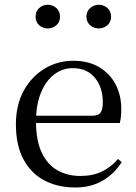

<svg xmlns="http://www.w3.org/2000/svg" viewBox="-20 -792 587 826"><path d="M303.3 14.6Q229.5 14.6 171.6 -15.4Q113.7 -45.5 81.1 -106.2Q48.4 -167 48.4 -256.8Q48.4 -341.1 82.5 -402.5Q116.6 -463.8 172.8 -497.2Q229 -530.6 294.9 -530.6Q360.2 -530.6 406.4 -503.3Q452.6 -475.9 477.1 -429.2Q501.7 -382.4 501.7 -323.2Q501.7 -286.8 495.4 -262.9H86.6V-294.2H377.3Q403.6 -294.2 413 -308.2Q422.3 -322.1 422.3 -352.3Q422.3 -416.2 388.2 -457.5Q354.2 -498.8 292.6 -498.8Q248.8 -498.8 213 -471.6Q177.1 -444.5 156 -392.8Q134.9 -341.2 134.9 -268.7Q134.9 -188 159.4 -135.9Q183.9 -83.8 226.9 -59.4Q270 -35 325.5 -35Q378.5 -35 417.8 -53.7Q457.2 -72.3 487.7 -108.1L503.6 -94.3Q471 -43.5 421 -14.4Q371 14.6 303.3 14.6ZM185.1 -669.7Q164.3 -669.7 148.7 -683.3Q133.1 -696.9 133.1 -720.3Q133.1 -743.4 148.7 -757.5Q164.3 -771.6 185.1 -771.6Q206.8 -771.6 222.5 -757.5Q238.2 -743.4 238.2 -720.3Q238.2 -696.9 222.5 -683.3Q206.8 -669.7 185.1 -669.7ZM405.6 -669.7Q384.3 -669.7 368.1 -683.3Q351.9 -696.9 351.9 -720.3Q351.9 -743.4 368.1 -757.5Q384.3 -771.6 405.6 -771.6Q425.8 -771.6 441.8 -757.5Q457.8 -743.4 457.8 -720.3Q457.8 -696.9 441.8 -683.3Q425.8 -669.7 405.6 -669.7Z"/></svg>

Font: Noto Serif JP
Style: Regular
Weight: 200
Designer: Ryoko NISHIZUKA 西塚涼子 (kana & ideographs); Frank Grießhammer (Latin, Greek & Cyrillic); Wenlong ZHANG 张文龙 (bopomofo); San
Foundry: Adobe
Version: Version 2.001;hotconv 1.1.0;makeotfexe 2.6.0